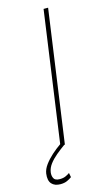

<svg xmlns="http://www.w3.org/2000/svg" viewBox="-171 -758 568 999"><g transform="rotate(-15 112.5 -259.0)"><path d="M81.5 147.9 85.9 171.4Q75.7 179.2 60.8 186Q45.9 192.9 24.4 192.9Q-6.8 192.9 -22.7 175Q-38.6 157.2 -33.7 120.1Q-30.3 97.2 -13.4 74.2Q3.4 51.3 27.1 30Q50.8 8.8 76.2 -8.8L174.8 -710.9H199.2L99.1 0H95.7Q70.3 18.1 47.9 36.9Q25.4 55.7 9.8 76.2Q-5.9 96.7 -9.3 120.1Q-11.7 138.2 -4.6 152.3Q2.4 166.5 27.8 166.5Q46.4 166.5 59.3 160.6Q72.3 154.8 81.5 147.9Z"/></g></svg>

Font: Robert Sans Thin
Style: Italic
Weight: 100
Italic angle: -8°
Designer: Christian Robertson (extended by Adam Twardoch)
Foundry: Google
Version: Version 12.135;April 2, 2019;FontCreator 11.5.0.2425 64-bit;